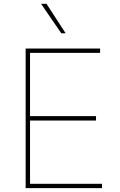

<svg xmlns="http://www.w3.org/2000/svg" viewBox="-20 -980 624 1000"><path d="M113.6 0ZM511.4 0H113.6V-727.3H501.4V-704.5H136.4V-375H480.1V-352.3H136.4V-22.7H511.4ZM321.7 -806.8H299L193.9 -960.2H222.3Z"/></svg>

Font: Linik Sans Thin
Style: Regular
Weight: 100
Designer: Fonts by Rasmus Andersson / Changes by Cristiano Sobral with parts from Marc Monis
Foundry: rsms
Version: Version 3.020; ttfautohint (v1.6)